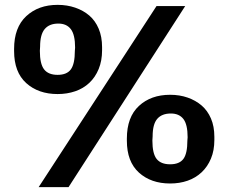

<svg xmlns="http://www.w3.org/2000/svg" viewBox="-20 -770 939 790"><path d="M38 -560V-569Q38 -657 88 -703.5Q138 -750 217 -750Q256 -750 289.5 -738.5Q323 -727 347.5 -706Q372 -685 386 -652Q400 -619 400 -576V-563Q400 -520 386 -486Q372 -452 347.5 -429Q323 -406 289.5 -394.5Q256 -383 217 -383Q138 -383 88 -428Q38 -473 38 -560ZM288 -561 289 -574Q289 -627 271.5 -650Q254 -673 220 -673Q183 -673 164 -650.5Q145 -628 145 -578L144 -561Q144 -507 161.5 -484.5Q179 -462 217 -462Q255 -462 271.5 -484.5Q288 -507 288 -561ZM624 -745H742L262 0H139ZM502 -191V-200Q502 -288 551.5 -334Q601 -380 680 -380Q719 -380 752 -368.5Q785 -357 809.5 -336Q834 -315 848 -282.5Q862 -250 862 -207V-194Q862 -151 848 -117.5Q834 -84 809.5 -61Q785 -38 752 -26.5Q719 -15 680 -15Q601 -15 551.5 -60Q502 -105 502 -191ZM751 -192 752 -205Q752 -258 734.5 -280.5Q717 -303 683 -303Q646 -303 627 -281Q608 -259 608 -209L607 -192Q607 -138 624.5 -116Q642 -94 680 -94Q718 -94 734.5 -116Q751 -138 751 -192Z"/></svg>

Font: SpoqaHanSans-Bold
Style: Regular
Weight: 700
Designer: [Spoqa Han Sans] Dong-huui Kim \uAE40 \uB3D9 \uD718   [Noto Sans] Ryoko NISHIZUKA \u897F \u585A \u6DBC \u5B50  (kana & i
Foundry: Spoqa (http://www.spoqa-han-sans.com)
Version: Version 2.000